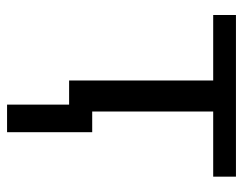

<svg xmlns="http://www.w3.org/2000/svg" viewBox="-94 -430 704 557"><g transform="rotate(90 258.5 -152.0)"><path d="M364 180V-67H304V-418H493V-484H24V-418H214V0H284V180Z"/></g></svg>

Font: Gamestation Text
Style: Bold
Weight: 400
Designer: Jonas Hecksher
Foundry: Jonas Hecksher, Playtypeª, e-types AS
Version: Version 1.003